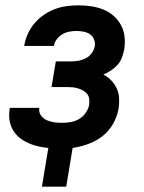

<svg xmlns="http://www.w3.org/2000/svg" viewBox="-20 -548 540 719"><path d="M137 151 161 6Q172 7 181.5 7.5Q191 8 201 8H203Q179 8 155.5 5.5Q132 3 110 -3.5Q88 -10 68.5 -21.5Q49 -33 35.5 -50.5Q22 -68 17 -91Q12 -114 16 -138L17 -144H128L127 -142Q125 -127 134 -115Q143 -103 156 -97.5Q169 -92 183.5 -90Q198 -88 213 -88Q229 -88 245.5 -91Q262 -94 276.5 -102.5Q291 -111 301 -125.5Q311 -140 314 -156Q315 -167 314 -177.5Q313 -188 306.5 -196Q300 -204 291 -209Q282 -214 272.5 -217Q263 -220 252 -221Q241 -222 230 -222H173L189 -318H246Q260 -318 274 -320.5Q288 -323 301.5 -330Q315 -337 323.5 -349Q332 -361 335 -375Q337 -388 332 -400.5Q327 -413 316.5 -420Q306 -427 292.5 -429.5Q279 -432 266 -432Q253 -432 239.5 -429.5Q226 -427 214 -420Q202 -413 193 -401.5Q184 -390 182 -377V-376H71V-379Q75 -401 84.5 -422Q94 -443 109.5 -461Q125 -479 144.5 -492.5Q164 -506 185.5 -514Q207 -522 229.5 -525Q252 -528 274 -528Q298 -528 321.5 -524.5Q345 -521 366.5 -512.5Q388 -504 405 -489Q422 -474 433 -454Q444 -434 446.5 -410Q449 -386 445 -362Q442 -347 436.5 -332Q431 -317 420 -305Q409 -293 395.5 -284Q382 -275 367 -269Q384 -260 396.5 -247Q409 -234 417 -217Q425 -200 426 -180Q427 -160 424 -141Q419 -112 403.5 -84.5Q388 -57 363.5 -38Q339 -19 309.5 -8.5Q280 2 252 6L228 151Z"/></svg>

Font: Iosevka
Style: Bold Italic
Weight: 700
Italic angle: -9°
Monospace: yes
Designer: Belleve Invis
Foundry: Belleve Invis
Version: Version 32.5.0; ttfautohint (v1.8.4)